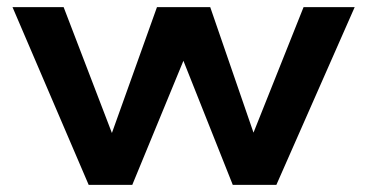

<svg xmlns="http://www.w3.org/2000/svg" viewBox="-20 -517 1028 537"><path d="M228 0 15 -497H158L293 -145L419 -497H568L689 -146L829 -497H972L753 0H631L493 -347L350 0Z"/></svg>

Font: Syne Modified
Style: Bold
Weight: 700
Designer: Lucas Descroix
Foundry: Bonjour Monde
Version: Version 2.200